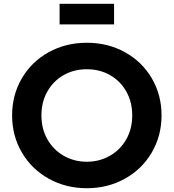

<svg xmlns="http://www.w3.org/2000/svg" viewBox="-20 -983 918 1015"><path d="M44 -373Q44 -481 95.5 -569Q147 -657 237.5 -707Q328 -757 439 -757Q550 -757 640.5 -707Q731 -657 782.5 -569Q834 -481 834 -373Q834 -265 782.5 -177Q731 -89 640.5 -38.5Q550 12 439 12Q328 12 237.5 -38.5Q147 -89 95.5 -177Q44 -265 44 -373ZM439 -128Q506 -128 561 -159.5Q616 -191 647.5 -246.5Q679 -302 679 -373Q679 -444 647.5 -499.5Q616 -555 561.5 -586Q507 -617 439 -617Q371 -617 316.5 -586Q262 -555 230.5 -499.5Q199 -444 199 -373Q199 -302 230.5 -246.5Q262 -191 317 -159.5Q372 -128 439 -128ZM295 -963H583V-854H295Z"/></svg>

Font: Evergrow Sans 
Style: ExtraBold
Weight: 800
Foundry: 10Web
Version: Version 1.000